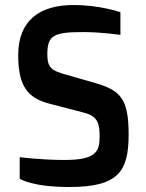

<svg xmlns="http://www.w3.org/2000/svg" viewBox="-20 -731 582 766"><path d="M58.6 -18.1C58.6 -18.1 106 15.1 255.9 15.1C451.2 15.1 493.2 -45.9 493.2 -194.3C493.2 -337.9 460.4 -370.6 359.4 -399.9L227.1 -438C175.3 -453.1 168.9 -474.1 168.9 -516.1C168.9 -591.8 197.3 -603 313 -603C386.2 -603 460.4 -591.8 460.4 -591.8V-682.1C460.4 -682.1 381.8 -710.9 272 -710.9C139.2 -710.9 52.7 -649.9 52.7 -511.2C52.7 -394 85.4 -341.3 175.3 -317.9L317.4 -280.8C371.6 -266.6 377.4 -234.9 377.4 -187C377.4 -126 363.3 -92.8 236.8 -92.8C142.1 -92.8 58.6 -104 58.6 -104Z"/></svg>

Font: Doppio One
Style: Regular
Weight: 400
Designer: Szymon Celej
Foundry: Sorkin Type Co
Version: Version 1.002